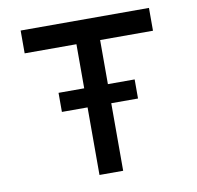

<svg xmlns="http://www.w3.org/2000/svg" viewBox="-78 -781 884 862"><g transform="rotate(-10 363.5 -350.0)"><path d="M190 -308V-395H537V-308ZM307 0V-596H71V-700H656V-596H415V0Z"/></g></svg>

Font: Lexend Giga
Style: Regular
Weight: 400
Designer: Bonnie Shaver-Troup, Thomas Jockin
Foundry: Lexend
Version: Version 1.007